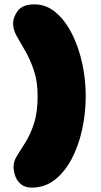

<svg xmlns="http://www.w3.org/2000/svg" viewBox="-20 -735 462 878"><path d="M152 -295Q152 -363 135 -413Q118 -463 96 -501Q74 -539 57 -569Q40 -599 40 -626Q40 -658 62 -686.5Q84 -715 138 -715Q191 -715 234 -679Q277 -643 308 -582.5Q339 -522 355.5 -447.5Q372 -373 372 -297Q372 -217 355.5 -142Q339 -67 307 -7Q275 53 229.5 88Q184 123 126 123Q95 123 76.5 108Q58 93 50 70.5Q42 48 42 27Q42 2 58.5 -24Q75 -50 97 -85Q119 -120 135.5 -170.5Q152 -221 152 -295Z"/></svg>

Font: Cherry Bomb One
Style: Regular
Weight: 400
Designer: satsuyako
Foundry: satsuyako
Version: Version 4.100; ttfautohint (v1.8.3)